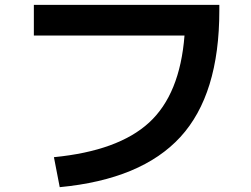

<svg xmlns="http://www.w3.org/2000/svg" viewBox="-20 -737 1040 794"><path d="M120 -717H887V-693Q887 -346 726 -170.5Q565 5 227 37L203 -87Q469 -113 596.5 -230Q724 -347 743 -590H120Z"/></svg>

Font: M PLUS 1p
Style: Bold
Weight: 700
Version: Version 1.062